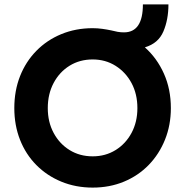

<svg xmlns="http://www.w3.org/2000/svg" viewBox="-20 -842 841 872"><path d="M401 10Q324 10 258.5 -17Q193 -44 145 -92.5Q97 -141 71 -207Q45 -273 45 -351Q45 -430 71 -496Q97 -562 145 -611Q193 -660 258.5 -687Q324 -714 401 -714Q423 -714 444.5 -711Q466 -708 485 -704Q500 -700 514 -697.5Q528 -695 543 -695Q629 -695 629 -822H745Q745 -753 722 -699Q699 -645 638 -627Q693 -578 724.5 -507.5Q756 -437 756 -351Q756 -274 729.5 -208Q703 -142 655.5 -93Q608 -44 543 -17Q478 10 401 10ZM401 -132Q459 -132 505 -160.5Q551 -189 577.5 -238.5Q604 -288 604 -351Q604 -415 577.5 -464.5Q551 -514 505 -543Q459 -572 401 -572Q342 -572 296 -543.5Q250 -515 223.5 -465Q197 -415 197 -351Q197 -288 223.5 -238.5Q250 -189 296 -160.5Q342 -132 401 -132Z"/></svg>

Font: Readex Pro SemiBold
Style: Regular
Weight: 600
Designer: Bonnie Shaver-Troup, Thomas Jockin
Foundry: Lexend
Version: Version 1.204; ttfautohint (v1.8.4.7-5d5b)